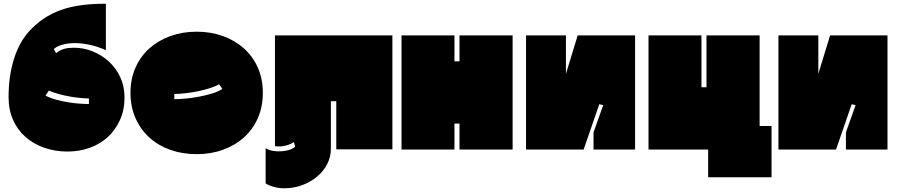

<svg xmlns="http://www.w3.org/2000/svg" viewBox="-20 -757 4817 1030"><path d="M548 -488Q498 -510 452.5 -518.5Q407 -527 370.5 -525.5Q334 -524 307.5 -515Q281 -506 269 -494L281 -472Q302 -489 324.5 -495Q347 -501 376 -501Q429 -501 478 -481Q527 -461 565 -426Q603 -391 625.5 -342Q648 -293 648 -235Q648 -167 623.5 -113Q599 -59 558 -21.5Q517 16 461 36Q405 56 342 56Q275 56 217 35.5Q159 15 116.5 -22.5Q74 -60 50 -114Q26 -168 26 -236Q26 -348 54.5 -439.5Q83 -531 137 -590Q173 -629 214.5 -657Q256 -685 306 -703Q356 -721 415.5 -729Q475 -737 548 -737ZM242 -271 224 -244Q252 -230 284 -221.5Q316 -213 347.5 -208Q379 -203 407.5 -201Q436 -199 457 -199V-229Q437 -229 410.5 -231.5Q384 -234 355.5 -239Q327 -244 297.5 -252Q268 -260 242 -271Z M680 -259Q680 -334 707 -394.5Q734 -455 781.5 -497.5Q829 -540 894 -563.5Q959 -587 1035 -587Q1111 -587 1176 -563.5Q1241 -540 1288.5 -497.5Q1336 -455 1363 -394.5Q1390 -334 1390 -259Q1390 -184 1363 -123Q1336 -62 1288.5 -19.5Q1241 23 1176 46.5Q1111 70 1035 70Q959 70 894 47Q829 24 781.5 -19Q734 -62 707 -123Q680 -184 680 -259ZM1173 -280 1155 -305Q1137 -294 1107.5 -284.5Q1078 -275 1044.5 -268Q1011 -261 977 -257Q943 -253 915 -253V-225Q943 -225 979 -228.5Q1015 -232 1051 -239Q1087 -246 1119.5 -256Q1152 -266 1173 -280Z M2085 -567V44H1784V-214H1755V41Q1755 85 1735 123.5Q1715 162 1681 190.5Q1647 219 1601.5 236Q1556 253 1505 253Q1476 253 1449 245.5Q1422 238 1405 227V38Q1423 49 1443 52Q1463 55 1475 55Q1498 55 1521 50Q1544 45 1563 31L1557 5Q1536 19 1508.5 25Q1481 31 1455 27V-567Z M2730 -567V45H2445V-94H2418V45H2134V-567H2418V-428H2445V-567Z M3387 45H3164V-47L3216 -193L3195 -198L3111 45H2802V-567H3016V-361L3079 -567H3387Z M4119 -81V194H3779V45H3459V-567H3743V-289H3770V-567H4055V-81Z M4741 45H4518V-47L4570 -193L4549 -198L4465 45H4156V-567H4370V-361L4433 -567H4741Z"/></svg>

Font: ChangwonDangamAsac Bold
Style: Regular
Weight: 700
Designer: Choi Chi-young, Lee Youngbeen, Kim Jungjin, Yoon Jihee, Han Dohee
Foundry: YoonDesign Inc.
Version: Version 1.010;Build 20210623